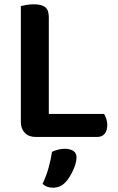

<svg xmlns="http://www.w3.org/2000/svg" viewBox="-20 -635 547 893"><path d="M146 2Q114 2 95.5 -17Q77 -36 77 -68V-607Q85 -609 102.5 -612Q120 -615 137 -615Q173 -615 190 -602Q207 -589 207 -554V-105H464Q469 -97 474 -83.5Q479 -70 479 -54Q479 -27 466.5 -12.5Q454 2 432 2ZM285 212Q272 226 257.5 232Q243 238 226 238Q196 238 178 220Q196 182 206.5 143.5Q217 105 222 71Q235 65 250 61Q265 57 281 57Q305 57 320.5 66.5Q336 76 336 98Q336 110 331.5 126Q327 142 319.5 158Q312 174 303 188.5Q294 203 285 212Z"/></svg>

Font: Baloo Bhai 2 SemiBold
Style: Regular
Weight: 600
Designer: Supriya Tembe, Noopur Datye and Ek Type
Foundry: Ek Type
Version: Version 1.640;PS 1.000;hotconv 16.6.51;makeotf.lib2.5.65220;